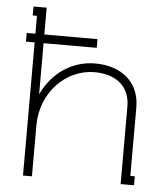

<svg xmlns="http://www.w3.org/2000/svg" viewBox="-50 -724 671 770"><g transform="rotate(5 285.5 -339.5)"><path d="M108 -332H107V-536H321V-571H107V-679H54V-643H71V-571H36V-536H71V0H107V-205C107 -339 207 -438 321 -438C408 -438 464 -393 464 -312V-36V0H518V-36H500V-312C500 -412 428 -473 321 -473C226 -473 148 -417 108 -332Z"/></g></svg>

Font: Rawengulk
Style: Regular
Weight: 400
Version: Version 0.9